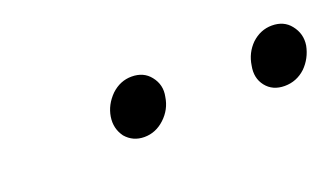

<svg xmlns="http://www.w3.org/2000/svg" viewBox="-28 -819 523 301"><g transform="rotate(-20 233.5 -668.0)"><path d="M192 -716Q173 -716 158 -702Q143 -687 140 -668Q137 -649 148 -634Q160 -620 179 -620Q198 -620 213 -634Q228 -648 231 -668Q235 -687 223 -702Q212 -716 192 -716ZM426 -716Q407 -716 392 -702Q378 -688 375 -668Q371 -648 382 -634Q393 -620 413 -620Q433 -620 448 -634Q462 -648 466 -668Q469 -687 457 -702Q446 -716 426 -716Z"/></g></svg>

Font: Unageo
Style: Regular-Italic
Weight: 400
Designer: Richard Sepsi
Foundry: Richard Sepsi
Version: Version 2.000